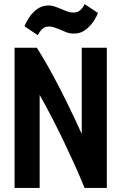

<svg xmlns="http://www.w3.org/2000/svg" viewBox="-20 -929 600 949"><path d="M52 0V-693H162Q187 -654 212.5 -609Q238 -564 262.5 -517.5Q287 -471 309 -426Q331 -381 350.5 -340Q370 -299 384 -267V-693H508V0H398Q375 -57 349 -114.5Q323 -172 295.5 -229.5Q268 -287 238 -345Q208 -403 176 -460V0ZM167 -755 101 -799Q109 -820 125 -844Q141 -868 165 -885Q189 -902 220 -902Q235 -902 248.5 -897.5Q262 -893 274 -888Q291 -881 308 -874Q325 -867 344 -867Q364 -867 377.5 -879.5Q391 -892 398 -909L464 -865Q457 -845 440.5 -821Q424 -797 400.5 -780Q377 -763 346 -763Q324 -763 305.5 -770.5Q287 -778 269 -786Q257 -791 245 -794.5Q233 -798 221 -798Q202 -798 188.5 -785Q175 -772 167 -755Z"/></svg>

Font: Ubuntu Sans Mono
Style: Regular
Weight: 400
Monospace: yes
Designer: Dalton Maag Ltd
Foundry: Dalton Maag Ltd
Version: Version 1.006